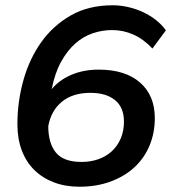

<svg xmlns="http://www.w3.org/2000/svg" viewBox="-20 -698 652 728"><path d="M281 10Q228 10 184.5 -6.5Q141 -23 110 -53.5Q79 -84 62.5 -128Q46 -172 46 -227Q46 -312 68.5 -393Q91 -474 136 -537.5Q181 -601 248.5 -639.5Q316 -678 407 -678Q437 -678 467 -671Q497 -664 523.5 -651.5Q550 -639 572 -621.5Q594 -604 609 -583L558 -514Q524 -550 485.5 -567Q447 -584 405 -584Q368 -584 332 -572Q296 -560 265.5 -533Q235 -506 211.5 -463.5Q188 -421 176 -360Q205 -395 251 -414.5Q297 -434 354 -434Q455 -434 511 -385Q567 -336 567 -250Q567 -194 547 -146Q527 -98 489.5 -63.5Q452 -29 399 -9.5Q346 10 281 10ZM289 -84Q324 -84 353.5 -94.5Q383 -105 404.5 -125Q426 -145 438 -173.5Q450 -202 450 -237Q450 -291 416 -318.5Q382 -346 323 -346Q256 -346 215 -312.5Q174 -279 163 -220Q163 -155 192 -119.5Q221 -84 289 -84Z"/></svg>

Font: Celebes SemiBold
Style: Italic
Weight: 600
Italic angle: -10°
Designer: Anugrah Pasau
Foundry: Lafontype
Version: Version 1.000; ttfautohint (v1.8.4)